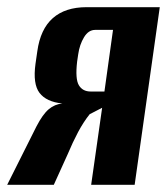

<svg xmlns="http://www.w3.org/2000/svg" viewBox="-36 -515 465 535"><path d="M-16 0 65.5 -162.6Q83.2 -196.8 99.9 -210.7Q116.5 -224.6 137.5 -226.6Q93 -231.3 74.1 -256.2Q55.2 -281.1 62.9 -337.1L67.9 -371.8Q76.5 -434 111.2 -464.5Q145.9 -495 205.2 -495H409.2L339.2 0H218L248.6 -214.7L213.8 -196.7Q196.7 -175.2 181.6 -147Q166.6 -118.7 152.7 -85.5L113.9 0ZM216.6 -260H255L278.9 -431.7H229.2Q210.5 -431.7 198.2 -411.3Q185.8 -391 181.9 -363.6L178.9 -343.3Q173.3 -294.7 183.8 -277.4Q194.3 -260 216.6 -260Z"/></svg>

Font: Alumni Sans SC Thin
Style: Italic
Weight: 100
Italic angle: -8°
Designer: Robert E. Leuschke
Foundry: Robert E. Leuschke
Version: Version 1.016